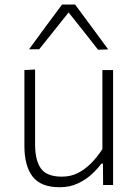

<svg xmlns="http://www.w3.org/2000/svg" viewBox="-20 -796 592 826"><path d="M237 9.5Q155.5 9.5 120.2 -36.5Q85 -82.5 85 -168Q85 -201 85 -225Q85 -249 85 -271Q85 -313 85 -349.8Q85 -386.5 85 -422Q85 -457.5 85 -494.5L131 -497Q131 -441.5 131 -387.8Q131 -334 131 -273.5V-174.5Q131 -106 156.2 -71Q181.5 -36 246.5 -36Q284.5 -36 316 -52.2Q347.5 -68.5 373.5 -95.2Q399.5 -122 420.5 -154.5V-273.5Q420.5 -334 420.5 -386.5Q420.5 -439 420.5 -494.5H466.5Q466.5 -439 466.5 -386.2Q466.5 -333.5 466.5 -271V-220.5Q466.5 -159.5 466.5 -107.8Q466.5 -56 466.5 0H423.5L423 -92H416Q400.5 -70.5 375.2 -47Q350 -23.5 315.2 -7Q280.5 9.5 237 9.5ZM402 -582Q368 -625.5 334.8 -667.5Q301.5 -709.5 267 -752.5H283Q249 -709.5 215.8 -668Q182.5 -626.5 148.5 -584H105Q140 -632.5 175.8 -680.8Q211.5 -729 247 -776.5H303Q338.5 -729 374 -680.5Q409.5 -632 445.5 -583.5Z"/></svg>

Font: Commissioner Thin ExtraLight
Style: Regular
Weight: 250
Version: Version 1.000